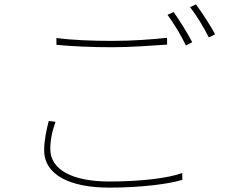

<svg xmlns="http://www.w3.org/2000/svg" viewBox="-20 -840 1040 878"><path d="M238 -666V-635C314 -628 398 -624 494 -624C583 -624 678 -632 744 -636V-667C676 -660 588 -653 494 -653C399 -653 308 -657 238 -666ZM234 -283 203 -287C192 -244 182 -199 182 -153C182 -39 302 18 480 18C624 18 758 1 814 -18L813 -49C751 -25 621 -10 480 -10C304 -10 210 -68 210 -158C210 -198 218 -240 234 -283ZM774 -785 746 -772C774 -735 811 -673 830 -632L859 -647C836 -691 799 -750 774 -785ZM876 -820 849 -807C879 -770 912 -714 935 -669L964 -683C943 -722 903 -784 876 -820Z"/></svg>

Font: Harano Aji Gothic KR ExtraLight
Style: Regular
Weight: 250
Foundry: Masamichi Hosoda
Version: HaranoAjiGothicKR-ExtraLight version 20220220;ttx 4.29.1